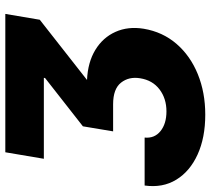

<svg xmlns="http://www.w3.org/2000/svg" viewBox="-54 -532 777 708"><g transform="rotate(-90 334.0 -177.5)"><path d="M265.6 191.4Q180.7 191.4 118.7 163.1Q56.6 134.8 25.9 84.5Q-4.9 34.2 4.4 -32.2H181.2Q177.7 4.4 205.1 26.4Q232.4 48.3 277.8 48.3Q325.2 48.3 358.9 22.7Q392.6 -2.9 399.9 -48.8Q406.7 -89.8 383.8 -119.1Q360.8 -148.4 304.2 -148.4H204.1L222.7 -259.8L400.9 -399.4L401.4 -403.8H103L127 -545.9H637.2L615.7 -418.9L393.6 -244.6Q459 -241.7 504.6 -213.9Q550.3 -186 571 -139.6Q591.8 -93.3 582.5 -35.6Q570.8 34.2 526.9 85.2Q482.9 136.2 415.3 163.8Q347.7 191.4 265.6 191.4Z"/></g></svg>

Font: Inter Extra Bold
Style: Italic
Weight: 800
Italic angle: -9.39999°
Designer: Rasmus Andersson
Foundry: rsms
Version: Version 4.000;git-3c8e0fc